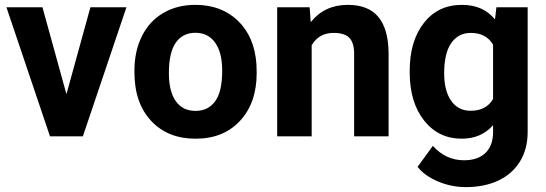

<svg xmlns="http://www.w3.org/2000/svg" viewBox="-20 -558 2234 786"><path d="M252 -172.4 350.1 -528.3H497.6L319.3 0H184.6L6.3 -528.3H153.8Z M530.3 -269Q530.3 -347.7 560.5 -409.2Q590.8 -470.7 647.7 -504.4Q704.6 -538.1 779.8 -538.1Q886.7 -538.1 954.3 -472.7Q1022 -407.2 1029.8 -294.9L1030.8 -258.8Q1030.8 -137.2 962.9 -63.7Q895 9.8 780.8 9.8Q666.5 9.8 598.4 -63.5Q530.3 -136.7 530.3 -262.7ZM671.4 -258.8Q671.4 -183.6 699.7 -143.8Q728 -104 780.8 -104Q832 -104 860.8 -143.3Q889.6 -182.6 889.6 -269Q889.6 -342.8 860.8 -383.3Q832 -423.8 779.8 -423.8Q728 -423.8 699.7 -383.5Q671.4 -343.3 671.4 -258.8Z M1247.6 -528.3 1252 -467.3Q1308.6 -538.1 1403.8 -538.1Q1487.8 -538.1 1528.8 -488.8Q1569.8 -439.5 1570.8 -341.3V0H1429.7V-337.9Q1429.7 -382.8 1410.2 -403.1Q1390.6 -423.3 1345.2 -423.3Q1285.6 -423.3 1255.9 -372.6V0H1114.7V-528.3Z M1657.2 -268.1Q1657.2 -389.6 1715.1 -463.9Q1772.9 -538.1 1871.1 -538.1Q1958 -538.1 2006.3 -478.5L2012.2 -528.3H2140.1V-17.6Q2140.1 51.8 2108.6 103Q2077.1 154.3 2020 181.2Q1962.9 208 1886.2 208Q1828.1 208 1772.9 184.8Q1717.8 161.6 1689.5 125L1752 39.1Q1804.7 98.1 1879.9 98.1Q1936 98.1 1967.3 68.1Q1998.5 38.1 1998.5 -17.1V-45.4Q1949.7 9.8 1870.1 9.8Q1774.9 9.8 1716.1 -64.7Q1657.2 -139.2 1657.2 -262.2ZM1798.3 -257.8Q1798.3 -186 1827.1 -145.3Q1856 -104.5 1906.2 -104.5Q1970.7 -104.5 1998.5 -152.8V-375Q1970.2 -423.3 1907.2 -423.3Q1856.4 -423.3 1827.4 -381.8Q1798.3 -340.3 1798.3 -257.8Z"/></svg>

Font: Shabnam FD
Style: Bold
Weight: 700
Foundry: DejaVu fonts team - Redesigned by Saber Rastikerdar - Based on Vazir font
Version: Version 5.00;October 20, 2019;FontCreator 12.0.0.2547 64-bit